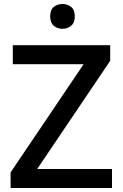

<svg xmlns="http://www.w3.org/2000/svg" viewBox="-20 -940 614 960"><path d="M540 0H33V-78L398 -619H44V-714H531V-636L166 -95H540ZM293 -920Q317 -920 335.5 -905.5Q354 -891 354 -858Q354 -826 335.5 -811Q317 -796 293 -796Q267 -796 249 -811Q231 -826 231 -858Q231 -891 249 -905.5Q267 -920 293 -920Z"/></svg>

Font: Noto Sans Nag Mundari Medium
Style: Regular
Weight: 500
Version: Version 1.000